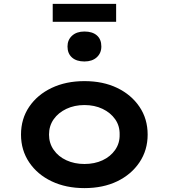

<svg xmlns="http://www.w3.org/2000/svg" viewBox="-20 -957 867 987"><path d="M414 10Q319 10 245.5 -25Q172 -60 130 -122.5Q88 -185 88 -265Q88 -346 130 -408Q172 -470 245.5 -505Q319 -540 414 -540Q510 -540 582.5 -505Q655 -470 697 -408Q739 -346 739 -265Q739 -185 697 -122.5Q655 -60 582.5 -25Q510 10 414 10ZM414 -114Q466 -114 507 -133Q548 -152 572 -186.5Q596 -221 595 -265Q596 -310 572 -344Q548 -378 507 -397.5Q466 -417 414 -417Q363 -417 321.5 -397.5Q280 -378 256 -344Q232 -310 232 -265Q232 -221 256 -186.5Q280 -152 321.5 -133Q363 -114 414 -114ZM414 -641Q373 -641 350 -661.5Q327 -682 327 -718Q327 -752 350.5 -773.5Q374 -795 414 -795Q455 -795 478 -775Q501 -755 501 -718Q501 -684 477.5 -662.5Q454 -641 414 -641ZM251 -845V-937H577V-845Z"/></svg>

Font: Lexend Giga SemiBold
Style: Regular
Weight: 600
Designer: Bonnie Shaver-Troup, Thomas Jockin
Foundry: Lexend
Version: Version 1.007